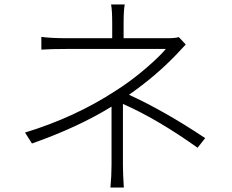

<svg xmlns="http://www.w3.org/2000/svg" viewBox="-20 -809 1040 859"><path d="M898 -191 864 -148Q681 -278 530 -344V-71Q530 -32 534 30H474Q479 -22 479 -71V-332Q330 -240 123 -167L92 -216Q315 -284 496 -402Q564 -445 628 -499.5Q692 -554 722 -590H282Q208 -590 165 -587V-644Q207 -638 282 -638H482V-704Q482 -763 477 -789H538Q533 -763 533 -704V-638H729Q764 -638 780 -643L811 -610Q810 -609 768 -564Q676 -468 557 -385Q715 -313 898 -191Z"/></svg>

Font: Noto Sans Korean Light
Style: Regular
Weight: 300
Designer: Ryoko NISHIZUKA  (kana & ideographs); Paul D. Hunt (Latin, Greek & Cyrillic); Wenlong ZHANG  (bopomofo); Sandoll Communi
Foundry: Adobe Systems Incorporated
Version: Version 1.000;PS 1;hotconv 1.0.78;makeotf.lib2.5.61930